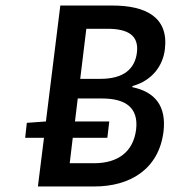

<svg xmlns="http://www.w3.org/2000/svg" viewBox="-20 -674 648 694"><path d="M232 -84 243 -176H368L375 -235H251L261 -318H349C436 -318 481 -283 472 -206C462 -125 406 -84 320 -84ZM292 -570H368C444 -570 482 -545 475 -485C468 -424 426 -389 343 -389H270ZM459 -363C531 -383 569 -437 576 -496C590 -612 507 -654 386 -654H198L146 -235L77 -230L71 -176H139L117 0H321C451 0 554 -63 571 -198C582 -290 541 -342 458 -359Z"/></svg>

Font: Falling Sky
Style: CondObl
Weight: 400
Designer: Paul D. Hunt
Foundry: Adobe Systems Incorporated
Version: Version 1.02